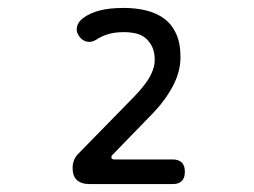

<svg xmlns="http://www.w3.org/2000/svg" viewBox="-20 -904 640 484"><path d="M206 -440Q185 -440 174 -450Q163 -460 163 -481Q163 -490 166 -498.5Q169 -507 175 -514L311 -653Q322 -664 332.5 -676Q343 -688 351.5 -700.5Q360 -713 365 -726.5Q370 -740 370 -753Q370 -772 364 -785Q358 -798 348 -807Q338 -816 323.5 -819.5Q309 -823 292 -823Q270 -823 253 -818Q236 -813 221 -803Q209 -796 197 -799.5Q185 -803 178 -815Q171 -826 174.5 -838Q178 -850 189 -858Q206 -871 231 -877.5Q256 -884 292 -884Q323 -884 349 -877.5Q375 -871 394 -857Q413 -843 424 -819Q435 -795 435 -760Q435 -723 415.5 -686.5Q396 -650 364 -617L262 -512Q260 -509 261 -505.5Q262 -502 270 -502H416Q430 -502 438 -494.5Q446 -487 446 -471Q446 -455 438 -447.5Q430 -440 416 -440Z"/></svg>

Font: Maple Mono Normal NL Light
Style: Regular
Weight: 300
Monospace: yes
Designer: subframe7536
Version: Version 7.000